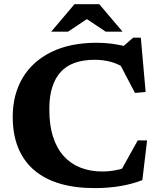

<svg xmlns="http://www.w3.org/2000/svg" viewBox="-20 -904 778 936"><path d="M478.5 -68Q512.5 -68 545.8 -74.5Q579 -81 615.5 -96L560 -55L651.5 -219.5H697L674 -26Q626 -7 567.2 3Q508.5 13 441.5 13Q345 13 270.8 -9.2Q196.5 -31.5 145.5 -75.5Q94.5 -119.5 68.2 -184.5Q42 -249.5 42 -334.5Q42 -442.5 90 -523.8Q138 -605 229.8 -650.2Q321.5 -695.5 452.5 -695.5Q490.5 -695.5 527.8 -690.5Q565 -685.5 610 -674L566 -665.5L629.5 -720.5H666.5L690 -455.5L638 -451L547.5 -623.5L601 -564Q560 -591.5 522.2 -602Q484.5 -612.5 441.5 -612.5Q386.5 -612.5 345.2 -598Q304 -583.5 276.5 -553.8Q249 -524 234.8 -479.2Q220.5 -434.5 220.5 -374Q220 -296 238.2 -238.5Q256.5 -181 290.5 -143.2Q324.5 -105.5 372.2 -86.8Q420 -68 478.5 -68ZM389 -820.5H418L311.5 -749.5H229.5L343 -883.5H464L577.5 -749.5H495.5Z"/></svg>

Font: Newsreader
Style: Bold
Weight: 700
Designer: Hugues Gentile
Foundry: Production Type
Version: Version 1.003